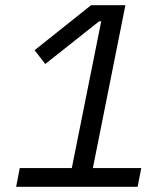

<svg xmlns="http://www.w3.org/2000/svg" viewBox="-20 -718 640 738"><path d="M509 0H42L56 -72H256L369 -636H361L154 -472L113 -525L330 -698H462L337 -72H523Z"/></svg>

Font: Aneliza
Style: Italic
Weight: 400
Italic angle: -11.31°
Designer: Mike Abbink, Paul van der Laan, Pieter van Rosmalen
Foundry: Bold Monday
Version: Version 3.0